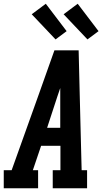

<svg xmlns="http://www.w3.org/2000/svg" viewBox="-39 -1003 559 1023"><path d="M-19 0V-96H23L164 -490L251 -735H380L386 -490L396 -96H425V0H242V-96H283V-226H180L136 -96H164V0ZM212 -322H282V-490Q282 -501 282 -512Q282 -523 282 -534Q278 -523 274.5 -512Q271 -501 267 -490ZM427 -793 300 -927 375 -983 486 -837ZM257 -793 130 -927 205 -983 316 -837Z"/></svg>

Font: Iosevka Gothic
Style: Bold Italic
Weight: 700
Italic angle: -9°
Monospace: yes
Designer: Belleve Invis
Foundry: Belleve Invis
Version: Version 15.5.1; ttfautohint (v1.8.4)